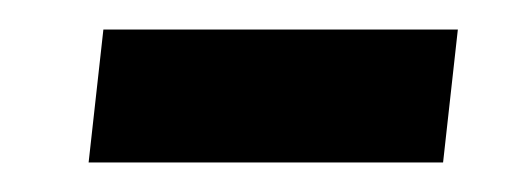

<svg xmlns="http://www.w3.org/2000/svg" viewBox="-20 -110 350 130"><path d="M40 0 50 -90H290L280 0Z"/></svg>

Font: Noto Sans Arabic SemCond ExtBd
Style: Regular
Weight: 800
Width: 4
Designer: Monotype Design Team, Nadine Chahine, Nizar Qandah and Khaled Hosny
Foundry: Monotype Imaging Inc.
Version: Version 2.012; ttfautohint (v1.8.4.7-5d5b)